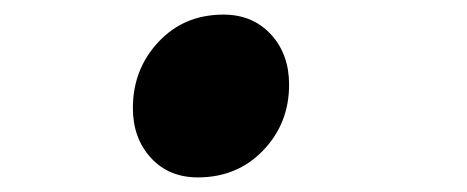

<svg xmlns="http://www.w3.org/2000/svg" viewBox="-20 -479 640 263"><path d="M251 -236Q211 -236 186.5 -263Q162 -290 162 -331Q162 -384 197 -421.5Q232 -459 286 -459Q326 -459 351 -432Q376 -405 376 -363Q376 -310 340.5 -273Q305 -236 251 -236Z"/></svg>

Font: TypoPRO Source Code Pro
Style: Bold Italic
Weight: 700
Italic angle: -11°
Monospace: yes
Designer: Paul D. Hunt, Teo Tuominen
Foundry: Adobe Systems Incorporated
Version: Version 1.030;PS 1.0;hotconv 1.0.84;makeotf.lib2.5.63406